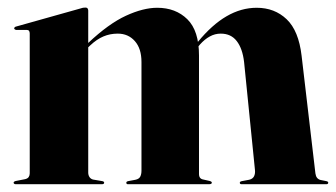

<svg xmlns="http://www.w3.org/2000/svg" viewBox="-20 -474 864 494"><path d="M207 -447V-30Q207 -23.5 210.2 -18.5Q213.5 -13.5 219.5 -12L243 -8Q248 -7 248 -4Q248 0 242 0H20.5Q18 0 16.5 -1.2Q15 -2.5 15 -4Q15 -5.5 16.8 -6.8Q18.5 -8 21.5 -8.5L44.5 -13Q51 -14.5 53.8 -18.5Q56.5 -22.5 56.5 -28V-388Q56.5 -392 54.8 -394.5Q53 -397 49 -397H21Q19.5 -397.5 18 -398.5Q16.5 -399.5 16.5 -401Q16.5 -402.5 18 -404Q19.5 -405.5 22.5 -406L188 -452.5Q192.5 -454 195 -454.2Q197.5 -454.5 200.5 -454.5Q204 -454.5 205.5 -452Q207 -449.5 207 -447ZM195 -341 188.5 -346.5 207 -363.5Q259.5 -413 304 -433.5Q348.5 -454 384.5 -454Q432 -454 462 -424.5Q492 -395 492 -331.5V-26.5Q492 -20 494.8 -16.5Q497.5 -13 503.5 -12L519 -8.5Q525 -7 525 -4Q525 0 517.5 0H309Q305 0 305 -4Q305 -7 310 -8L328.5 -11.5Q338 -13.5 341 -19.8Q344 -26 344 -35V-314.5Q344 -349 327 -368.2Q310 -387.5 283 -387.5Q263 -387.5 246 -380.2Q229 -373 212.5 -357.5ZM479.5 -341 473 -346.5 489 -366Q525.5 -410.5 563 -432.2Q600.5 -454 640.5 -454Q686.5 -454 717.5 -424.5Q748.5 -395 756 -330.5L791.5 -28Q792.5 -20.5 795.8 -16.5Q799 -12.5 804.5 -11L819.5 -8Q822 -7.5 823.2 -6.5Q824.5 -5.5 824.5 -4Q824.5 -2 823.2 -1Q822 0 819.5 0H601.5Q597 0 597 -4Q597 -7 602.5 -8L621 -11.5Q630 -13.5 633.5 -20.2Q637 -27 636 -36.5L608 -314.5Q604 -349 589.2 -368.2Q574.5 -387.5 548 -387.5Q533 -387.5 519.8 -380.2Q506.5 -373 494.5 -359.5Z"/></svg>

Font: Fraunces 120pt
Style: Bold
Weight: 700
Version: Version 1.000;[b76b70a41]